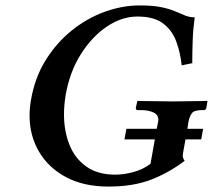

<svg xmlns="http://www.w3.org/2000/svg" viewBox="-20 -678 785 708"><path d="M558 -203 563 -229Q564 -232 564 -236Q564 -255 545.5 -263.5Q527 -272 501 -272H488Q480 -272 481 -281L486 -304L488 -306Q488 -306 502.5 -305.5Q517 -305 539 -305Q561 -305 582.5 -304.5Q604 -304 618 -304Q631 -304 652 -304.5Q673 -305 694 -305Q715 -305 729 -305.5Q743 -306 743 -306L745 -304L741 -281Q740 -272 731 -272H726Q696 -272 687.5 -260.5Q679 -249 675 -229L671 -203H729L722 -164H664L655 -114Q653 -103 655 -96.5Q657 -90 661 -85Q603 -41 537 -15.5Q471 10 380 10Q289 10 224 -24.5Q159 -59 124 -118.5Q89 -178 89 -252Q89 -279 94 -308Q108 -391 148 -455.5Q188 -520 244.5 -565.5Q301 -611 366 -634.5Q431 -658 495 -658Q544 -658 575 -651.5Q606 -645 626.5 -636Q647 -627 663.5 -620.5Q680 -614 698 -614Q692 -571 690.5 -528.5Q689 -486 689 -445L650 -437Q645 -484 630 -525Q615 -566 581.5 -591.5Q548 -617 487 -617Q429 -617 374 -580Q319 -543 278 -478Q237 -413 222 -327Q216 -290 216 -256Q216 -195 236 -144.5Q256 -94 298 -64Q340 -34 405 -34Q437 -34 472 -43.5Q507 -53 535 -74L551 -164H439L446 -203Z"/></svg>

Font: Libertinus Serif SemiBold
Style: Italic
Weight: 600
Italic angle: -11.5°
Designer: Philipp H. Poll, Khaled Hosny
Foundry: Caleb Maclennan
Version: Version 7.051;RELEASE